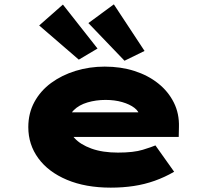

<svg xmlns="http://www.w3.org/2000/svg" viewBox="-20 -852 971 882"><path d="M489 10Q373 10 287.5 -26Q202 -62 156 -125Q110 -188 110 -268Q110 -332 138 -383.5Q166 -435 215 -471Q264 -507 327.5 -526.5Q391 -546 461 -546Q535 -546 597.5 -526Q660 -506 706.5 -469Q753 -432 778.5 -381Q804 -330 802 -268L801 -223H242L219 -336H640L621 -301V-319Q619 -340 597.5 -356.5Q576 -373 541.5 -383Q507 -393 465 -393Q421 -393 382 -381.5Q343 -370 319 -346Q295 -322 295 -284Q295 -248 322 -218Q349 -188 400 -169.5Q451 -151 522 -151Q594 -151 636 -164Q678 -177 694 -184L780 -63Q737 -38 690.5 -21.5Q644 -5 594 2.5Q544 10 489 10ZM552 -573 386 -746 503 -832 644 -618ZM342 -578 160 -735 269 -831 428 -629Z"/></svg>

Font: Lexend Zetta Black
Style: Regular
Weight: 900
Designer: Bonnie Shaver-Troup, Thomas Jockin
Foundry: Lexend
Version: Version 1.007